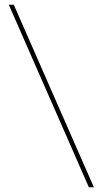

<svg xmlns="http://www.w3.org/2000/svg" viewBox="-20 -760 429 806"><path d="M17 -740H38L374 26H353Z"/></svg>

Font: Murecho Thin
Style: Regular
Weight: 100
Designer: Neil Summerour
Foundry: Positype
Version: Version 1.010